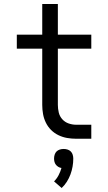

<svg xmlns="http://www.w3.org/2000/svg" viewBox="-20 -693 540 959"><path d="M436 0H360Q337 0 314.5 -4Q292 -8 271.5 -18Q251 -28 235 -44Q219 -60 209 -80.5Q199 -101 195 -123.5Q191 -146 191 -169V-450H64V-520H191V-673H269V-520H436V-450H269V-169Q269 -150 273.5 -131Q278 -112 291 -97.5Q304 -83 322.5 -76.5Q341 -70 360 -70H436ZM288 246 250 213Q264 199 273 181.5Q282 164 287 146Q279 145 271.5 140.5Q264 136 259 129.5Q254 123 252 115Q250 107 250 99Q250 89 253 79.5Q256 70 262.5 63.5Q269 57 278.5 54Q288 51 298 51Q308 51 317.5 54Q327 57 333.5 63.5Q340 70 343 79.5Q346 89 346 99Q346 119 342.5 139Q339 159 332 178Q325 197 314 214.5Q303 232 288 246Z"/></svg>

Font: Moesevka
Style: Regular
Weight: 400
Monospace: yes
Designer: Belleve Invis
Foundry: Belleve Invis
Version: Version 32.5.0; ttfautohint (v1.8.4)